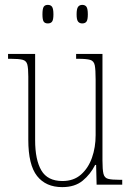

<svg xmlns="http://www.w3.org/2000/svg" viewBox="-20 -757 540 787"><path d="M235 10Q168 10 132 -35.5Q96 -81 96 -184V-443Q96 -477 92 -492.5Q88 -508 72.5 -512Q57 -516 24 -516H13V-536H124V-182Q124 -102 149.5 -58.5Q175 -15 236 -15Q282 -15 312 -41.5Q342 -68 357 -110.5Q372 -153 372 -203V-431Q372 -471 368.5 -489Q365 -507 350 -511.5Q335 -516 300 -516H292V-536H400V-99Q400 -62 404 -45Q408 -28 423 -24Q438 -20 470 -20H481V0H376L374 -81H370Q351 -43 319 -16.5Q287 10 235 10ZM317 -661Q306 -661 300 -668.5Q294 -676 294 -698Q294 -721 300 -729Q306 -737 317 -737Q329 -737 334.5 -729Q340 -721 340 -698Q340 -676 334.5 -668.5Q329 -661 317 -661ZM176 -661Q164 -661 159 -668.5Q154 -676 154 -698Q154 -721 159 -729Q164 -737 176 -737Q188 -737 193.5 -729Q199 -721 199 -698Q199 -676 193.5 -668.5Q188 -661 176 -661Z"/></svg>

Font: Noto Serif Tamil Condensed Thin
Style: Regular
Weight: 100
Width: 3
Designer: Indian Type Foundry, Tom Grace, and the Monotype Design Team
Foundry: Monotype Imaging Inc.
Version: Version 2.004; ttfautohint (v1.8.4.7-5d5b)